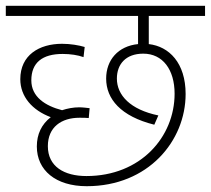

<svg xmlns="http://www.w3.org/2000/svg" viewBox="-20 -642 727 662"><path d="M278 -35C201 -35 145 -68 145 -138C145 -204 192 -236 254 -236C266 -236 278 -236 286 -235L289 -269C280 -270 265 -272 253 -272C233 -272 212 -268 194 -262C136 -277 88 -308 88 -365C88 -426 126 -456 196 -456C223 -456 249 -452 268 -445L272 -480C252 -486 223 -491 194 -491C115 -491 50 -452 50 -369C50 -309 91 -262 155 -238C123 -213 107 -179 107 -137C107 -55 172 0 279 0C491 0 620 -156 620 -318C620 -425 563 -482 493 -490V-587H687V-622H0V-587H456V-490C387 -483 346 -435 346 -371C346 -301 396 -241 512 -212L526 -244C429 -264 383 -314 383 -371C383 -420 413 -457 474 -457C541 -457 582 -402 582 -319C582 -170 465 -35 278 -35Z"/></svg>

Font: Noto Sans ExtraLight
Style: Italic
Weight: 200
Italic angle: -12°
Designer: Monotype Design Team
Foundry: Monotype Imaging Inc.
Version: Version 2.013